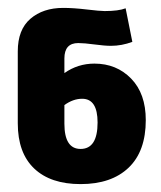

<svg xmlns="http://www.w3.org/2000/svg" viewBox="-20 -725 408 486"><path d="M219 -564Q275 -564 312 -526Q349 -488 349 -421Q349 -342 305.5 -300.5Q262 -259 184 -259Q108 -259 66.5 -298.5Q25 -338 25 -413V-595Q25 -650 57 -677.5Q89 -705 140 -705Q166 -705 199.5 -701Q233 -697 245 -697Q280 -697 298 -704L315 -619Q288 -609 261 -609Q245 -609 219 -612.5Q193 -616 178 -616Q143 -616 143 -577V-540Q177 -564 219 -564ZM184 -348Q227 -348 227 -415Q227 -475 188 -475Q165 -475 143 -459V-412Q143 -348 184 -348Z"/></svg>

Font: FiraGO ExtraBold
Style: Regular
Weight: 800
Designer: bBox Type
Foundry: bBox Type GmbH
Version: Version 1.001;PS 001.001;hotconv 1.0.88;makeotf.lib2.5.64775